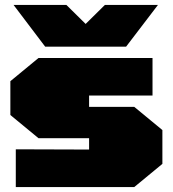

<svg xmlns="http://www.w3.org/2000/svg" viewBox="-20 -758 700 778"><path d="M163 -569 35 -738H249L327 -661L405 -738H620L491 -569ZM44 0V-153L341 -152V-198H136L22 -292V-429L136 -523H598V-371H341V-325H524L638 -231V-94L524 0Z"/></svg>

Font: Tomorrow Black
Style: Regular
Weight: 900
Designer: Tony de Marco, Monica Rizzolli
Foundry: Just in Type
Version: Version 2.002